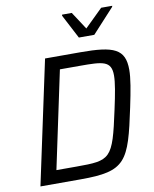

<svg xmlns="http://www.w3.org/2000/svg" viewBox="-97 -982 846 1055"><g transform="rotate(-10 326.0 -454.5)"><path d="M322 -903 392 -769H478L601 -903L603 -909H541L441 -811L377 -909H323ZM189 -688 42 0H267C519 0 541 -49 603 -343C622 -433 634 -499 634 -547C634 -663 573 -688 386 -688ZM255 -73H144L259 -615H370C498 -615 546 -613 546 -531C546 -491 535 -431 516 -344C459 -78 447 -73 255 -73Z"/></g></svg>

Font: Saira UNSAM
Style: Italic
Weight: 400
Italic angle: -12°
Designer: Hector Gatti with collaboration of the Omnibus-Type team
Foundry: Omnibus-Type
Version: Version 0.072;PS 000.072;hotconv 1.0.88;makeotf.lib2.5.64775